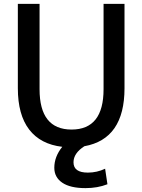

<svg xmlns="http://www.w3.org/2000/svg" viewBox="-20 -750 734 990"><path d="M184 -730V-290Q184 -82 349 -82Q514 -82 514 -290V-730H622V-295Q622 -33 415 4Q359 40 359 87Q359 140 433 140Q480 140 522 120L534 200Q483 220 421 220Q342 220 301 192Q260 164 260 115Q260 58 301 7Q189 -6 130.5 -82Q72 -158 72 -295V-730Z"/></svg>

Font: Mplus 1p Medium
Style: Regular
Weight: 500
Version: Version 1.061